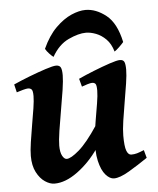

<svg xmlns="http://www.w3.org/2000/svg" viewBox="-51 -716 640 780"><g transform="rotate(-5 269.0 -326.0)"><path d="M522 -51.8Q483.4 -25.4 445.1 -2.7Q406.7 20 382.8 20Q365.7 20 348.9 1Q332 -18.1 323 -57.1Q314 -96.2 319.8 -156.2Q322.8 -186.5 328.9 -221.9Q335 -257.3 340.3 -289.6Q345.7 -321.8 345.7 -341.8Q345.7 -364.3 340.8 -369.4Q335.9 -374.5 327.6 -374.5Q321.3 -374.5 308.3 -370.6Q295.4 -366.7 285.2 -362.8L276.4 -395.5Q303.7 -408.2 339.4 -422.4Q375 -436.5 405.5 -446.8Q436 -457 447.8 -457Q461.4 -457 465.8 -447.8Q470.2 -438.5 470.2 -416Q470.2 -394.5 464.8 -359.6Q459.5 -324.7 452.6 -285.4Q445.8 -246.1 440.4 -210Q435.1 -173.8 435.1 -149.9Q435.1 -105.5 441.9 -87.9Q448.7 -70.3 460.9 -70.3Q473.6 -70.3 484.6 -73.5Q495.6 -76.7 513.2 -84ZM326.7 -200.2 321.3 -106.4Q283.7 -52.2 234.4 -16.1Q185.1 20 140.1 20Q121.6 20 101.6 6.6Q81.5 -6.8 67.6 -33.7Q53.7 -60.5 53.7 -100.1Q53.7 -122.1 58.6 -155.3Q63.5 -188.5 69.8 -224.9Q76.2 -261.2 81.1 -292.5Q85.9 -323.7 85.9 -341.8Q85.9 -364.3 80.3 -369.4Q74.7 -374.5 65.9 -374.5Q60.1 -374.5 45.4 -370.6Q30.8 -366.7 19.5 -362.8L11.7 -395.5Q39.6 -408.2 76.2 -422.4Q112.8 -436.5 144.3 -446.8Q175.8 -457 187.5 -457Q201.7 -457 206.5 -447.8Q211.4 -438.5 211.4 -416Q211.4 -394.5 205.6 -356Q199.7 -317.4 191.9 -273.7Q184.1 -230 178.2 -191.4Q172.4 -152.8 172.4 -131.8Q172.4 -104.5 180.4 -90.1Q188.5 -75.7 198.2 -75.7Q215.3 -75.7 249 -104.7Q282.7 -133.8 326.7 -200.2ZM148.9 -528.8Q172.9 -581.5 204.6 -612.8Q236.3 -644 268.3 -658Q300.3 -671.9 326.2 -671.9Q369.1 -671.9 410.2 -639.4Q451.2 -606.9 467.8 -528.8Q460.9 -520.5 449 -509Q437 -497.6 429.7 -493.2Q420.4 -525.4 401.6 -544.2Q382.8 -563 360.8 -571.3Q338.9 -579.6 320.3 -579.6Q289.6 -579.6 248.8 -560.5Q208 -541.5 180.7 -493.2Q174.3 -497.6 164.1 -508.5Q153.8 -519.5 148.9 -528.8Z"/></g></svg>

Font: Gentium Plus
Style: Bold Italic
Weight: 700
Italic angle: -8°
Designer: Victor Gaultney, Annie Olsen, Iska Routamaa, Becca Hirsbrunner
Foundry: SIL International
Version: Version 6.101